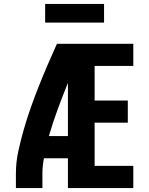

<svg xmlns="http://www.w3.org/2000/svg" viewBox="-20 -958 760 978"><path d="M61 0H196V-74Q196 -93 198 -113Q200 -133 204 -152H326V0H659V-113H462V-333H631V-446H462V-622H659V-735H270Q246 -682 223 -628.5Q200 -575 178.5 -521Q157 -467 137.5 -412Q118 -357 102 -301.5Q86 -246 73.5 -189Q61 -132 61 -74ZM229 -265Q249 -334 274 -401.5Q299 -469 326 -536V-265ZM210 -843H510V-938H210Z"/></svg>

Font: Iosevka Sparkle Extrabold
Style: Regular
Weight: 800
Designer: Belleve Invis
Foundry: Belleve Invis
Version: Version 4.5.0; ttfautohint (v1.8.3)